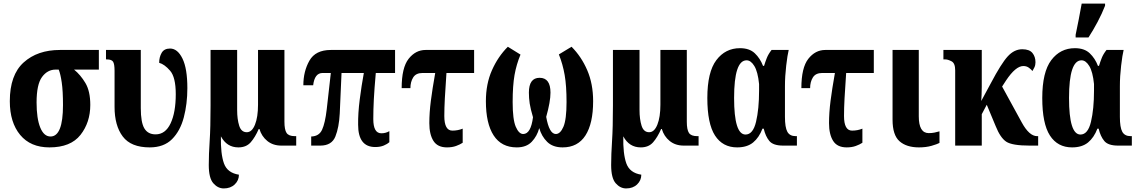

<svg xmlns="http://www.w3.org/2000/svg" viewBox="-20 -816 6377 1076"><path d="M257 10Q376 10 431 -60Q486 -130 486 -228Q486 -305 458.5 -351Q431 -397 395 -426H534V-536H316Q190 -536 112.5 -466Q35 -396 35 -249Q35 -130 93 -60Q151 10 257 10ZM263 -51Q226 -51 205.5 -101.5Q185 -152 185 -242Q185 -343 215.5 -384.5Q246 -426 292 -426H309Q319 -402 326 -354Q333 -306 333 -227Q333 -51 263 -51Z M819 10Q898 10 944 -36Q990 -82 1010 -158Q1030 -234 1030 -322Q1030 -432 1002.5 -488Q975 -544 933 -544Q900 -544 886 -520Q872 -496 872 -464Q902 -456 933.5 -419.5Q965 -383 965 -288Q965 -186 936 -124.5Q907 -63 852 -63Q809 -63 789 -96.5Q769 -130 769 -210V-536H574V-483H579Q605 -483 613.5 -470.5Q622 -458 622 -419V-217Q622 -112 668 -51Q714 10 819 10Z M1234 240Q1272 240 1295.5 217.5Q1319 195 1319 163Q1254 153 1235 99.5Q1216 46 1218 -52Q1251 10 1316 10Q1360 10 1385 -18.5Q1410 -47 1430 -93H1434Q1446 -52 1478 -26Q1510 0 1557 0H1640V-53H1632Q1598 -53 1586 -71Q1574 -89 1574 -134V-536H1426V-229Q1426 -160 1409 -117.5Q1392 -75 1363 -75Q1332 -75 1320.5 -111.5Q1309 -148 1309 -200V-536H1160V-225Q1160 -100 1155 -25.5Q1150 49 1150 109Q1150 182 1175.5 211Q1201 240 1234 240Z M2083 8Q2111 8 2131 -0.5Q2151 -9 2162 -19V-81Q2142 -69 2117 -69Q2072 -69 2072 -149Q2072 -201 2075 -259Q2078 -317 2086 -407H2194V-536H1834Q1748 -536 1714 -476Q1680 -416 1680 -338H1735Q1743 -407 1788 -407H1834L1811 -203Q1802 -126 1785 -89Q1768 -52 1724 -51V0H1775Q1839 0 1859.5 -51Q1880 -102 1884 -180L1894 -407H2019Q2006 -337 1996 -258.5Q1986 -180 1987 -117Q1987 8 2083 8Z M2485 10Q2514 10 2536 2Q2558 -6 2573 -16V-95Q2546 -84 2515 -84Q2470 -84 2470 -166Q2470 -210 2473 -265.5Q2476 -321 2482 -407H2637V-536H2365Q2309 -536 2270 -486.5Q2231 -437 2231 -322H2280Q2280 -357 2295.5 -382Q2311 -407 2348 -407H2419Q2403 -317 2394.5 -250.5Q2386 -184 2386 -126Q2386 -63 2409 -26.5Q2432 10 2485 10Z M2876 10Q2930 10 2960 -21.5Q2990 -53 3002 -98Q3015 -52 3046.5 -21Q3078 10 3133 10Q3218 10 3261 -57Q3304 -124 3304 -249Q3304 -346 3271 -422.5Q3238 -499 3183 -554L3112 -511Q3134 -456 3144.5 -395.5Q3155 -335 3155 -244Q3155 -146 3137.5 -105.5Q3120 -65 3095 -65Q3058 -65 3041 -161Q3065 -246 3065 -297Q3065 -380 3004 -380Q2944 -380 2944 -297Q2944 -266 2948.5 -236Q2953 -206 2967 -159Q2955 -65 2912 -65Q2888 -65 2870.5 -105.5Q2853 -146 2853 -244Q2853 -336 2863.5 -395.5Q2874 -455 2897 -510L2826 -554Q2771 -499 2737 -422.5Q2703 -346 2703 -249Q2703 -124 2746.5 -57Q2790 10 2876 10Z M3489 240Q3527 240 3550.5 217.5Q3574 195 3574 163Q3509 153 3490 99.5Q3471 46 3473 -52Q3506 10 3571 10Q3615 10 3640 -18.5Q3665 -47 3685 -93H3689Q3701 -52 3733 -26Q3765 0 3812 0H3895V-53H3887Q3853 -53 3841 -71Q3829 -89 3829 -134V-536H3681V-229Q3681 -160 3664 -117.5Q3647 -75 3618 -75Q3587 -75 3575.5 -111.5Q3564 -148 3564 -200V-536H3415V-225Q3415 -100 3410 -25.5Q3405 49 3405 109Q3405 182 3430.5 211Q3456 240 3489 240Z M4111 10Q4167 10 4200.5 -17.5Q4234 -45 4253 -95H4260Q4270 -52 4291.5 -26Q4313 0 4369 0H4446V-53H4439Q4406 -53 4392.5 -77.5Q4379 -102 4379 -161V-333Q4379 -388 4386 -448Q4393 -508 4400 -536H4304Q4286 -513 4277.5 -491.5Q4269 -470 4262 -447H4256Q4240 -489 4210 -517.5Q4180 -546 4127 -546Q4045 -546 3994.5 -479Q3944 -412 3944 -267Q3944 -123 3987 -56.5Q4030 10 4111 10ZM4158 -62Q4094 -62 4094 -267Q4094 -478 4164 -478Q4188 -478 4207.5 -446Q4227 -414 4234 -345V-308Q4234 -205 4217 -133.5Q4200 -62 4158 -62Z M4725 10Q4754 10 4776 2Q4798 -6 4813 -16V-95Q4786 -84 4755 -84Q4710 -84 4710 -166Q4710 -210 4713 -265.5Q4716 -321 4722 -407H4877V-536H4605Q4549 -536 4510 -486.5Q4471 -437 4471 -322H4520Q4520 -357 4535.5 -382Q4551 -407 4588 -407H4659Q4643 -317 4634.5 -250.5Q4626 -184 4626 -126Q4626 -63 4649 -26.5Q4672 10 4725 10Z M5130 10Q5170 10 5201 1Q5232 -8 5245 -15V-80Q5232 -76 5217 -73Q5202 -70 5185 -70Q5129 -70 5129 -164V-536H4982V-145Q4982 -59 5021 -24.5Q5060 10 5130 10Z M5333 0H5482V-176L5510 -229L5560 -109Q5586 -44 5619 -22Q5652 0 5751 0H5798V-53H5792Q5748 -53 5706 -130L5596 -331L5618 -365Q5672 -446 5715 -446Q5733 -446 5746 -436.5Q5759 -427 5766 -418Q5771 -426 5777 -438.5Q5783 -451 5783 -467Q5783 -498 5766 -519Q5749 -540 5709 -540Q5664 -540 5627.5 -500Q5591 -460 5533 -350L5479 -250Q5480 -261 5481 -284.5Q5482 -308 5482 -331V-536H5267V-483H5279Q5292 -483 5312.5 -472.5Q5333 -462 5333 -422Z M5988 10Q6044 10 6077.5 -17.5Q6111 -45 6130 -95H6137Q6147 -52 6168.5 -26Q6190 0 6246 0H6323V-53H6316Q6283 -53 6269.5 -77.5Q6256 -102 6256 -161V-333Q6256 -388 6263 -448Q6270 -508 6277 -536H6181Q6163 -513 6154.5 -491.5Q6146 -470 6139 -447H6133Q6117 -489 6087 -517.5Q6057 -546 6004 -546Q5922 -546 5871.5 -479Q5821 -412 5821 -267Q5821 -123 5864 -56.5Q5907 10 5988 10ZM6035 -62Q5971 -62 5971 -267Q5971 -478 6041 -478Q6065 -478 6084.5 -446Q6104 -414 6111 -345V-308Q6111 -205 6094 -133.5Q6077 -62 6035 -62ZM6008 -606H6080Q6106 -646 6131 -693Q6156 -740 6173 -784V-796H6042Q6035 -754 6025.5 -707.5Q6016 -661 6008 -621Z"/></svg>

Font: Noto Serif ExtraCondensed Extra
Style: Regular
Weight: 800
Width: 3
Designer: Monotype Design Team
Foundry: Monotype Imaging Inc.
Version: Version 1.002